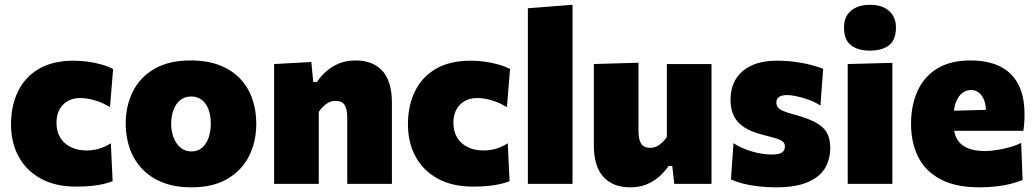

<svg xmlns="http://www.w3.org/2000/svg" viewBox="-20 -768 4326 802"><path d="M298.5 11.5Q211 11.5 150.2 -22Q89.5 -55.5 57.8 -114Q26 -172.5 26 -249Q26 -325.5 54.8 -385.5Q83.5 -445.5 141.8 -480Q200 -514.5 288.5 -514.5Q318.5 -514.5 348.5 -510.2Q378.5 -506 405.2 -498.2Q432 -490.5 452.5 -479.5L439.5 -321Q410.5 -337.5 387.5 -345.2Q364.5 -353 346.5 -355.8Q328.5 -358.5 315.5 -358.5Q270.5 -358.5 243.2 -330.5Q216 -302.5 216 -254.5Q216 -220 231 -194.2Q246 -168.5 274.5 -154Q303 -139.5 343 -139.5Q360.5 -139.5 377.5 -142.8Q394.5 -146 411 -152.8Q427.5 -159.5 443 -169.5L450.5 -11Q432.5 -4 410.5 1Q388.5 6 360.8 8.8Q333 11.5 298.5 11.5Z M780.5 14.5Q708.5 14.5 656.5 -7Q604.5 -28.5 570.8 -65.8Q537 -103 521 -150.8Q505 -198.5 505 -251Q505 -326 535 -385.8Q565 -445.5 625.2 -480.5Q685.5 -515.5 776.5 -515.5Q846.5 -515.5 898 -495.2Q949.5 -475 983.5 -438.8Q1017.5 -402.5 1034 -354.5Q1050.5 -306.5 1050.5 -251Q1050.5 -175 1019.8 -115Q989 -55 928.8 -20.2Q868.5 14.5 780.5 14.5ZM780 -135.5Q807 -135.5 825 -151.8Q843 -168 851.8 -194.2Q860.5 -220.5 860.5 -251Q860.5 -288 850 -313.5Q839.5 -339 821.2 -352Q803 -365 779 -365Q752 -365 733.2 -350Q714.5 -335 704.8 -309.2Q695 -283.5 695 -251Q695 -220.5 704.8 -194.2Q714.5 -168 733.5 -151.8Q752.5 -135.5 780 -135.5Z M1125 0Q1125 -53 1125 -102.5Q1125 -152 1125 -214.5V-264.5Q1125 -323 1125 -381.2Q1125 -439.5 1125 -500.5L1280.5 -509L1288.5 -425.5H1303.5Q1321 -451 1344.2 -471.2Q1367.5 -491.5 1397.5 -503.5Q1427.5 -515.5 1465 -515.5Q1538 -515.5 1577.5 -471.8Q1617 -428 1617 -339Q1617 -306 1617 -275.8Q1617 -245.5 1617 -214.5Q1617 -152.5 1617 -102.8Q1617 -53 1617 0H1430.5Q1430.5 -53 1430.5 -101.5Q1430.5 -150 1430.5 -204V-276Q1430.5 -311 1420 -328.8Q1409.5 -346.5 1382 -346.5Q1367 -346.5 1354.2 -340.5Q1341.5 -334.5 1330.8 -324Q1320 -313.5 1311.5 -301V-204Q1311.5 -149.5 1311.5 -101.2Q1311.5 -53 1311.5 0Z M1956.5 11.5Q1869 11.5 1808.2 -22Q1747.5 -55.5 1715.8 -114Q1684 -172.5 1684 -249Q1684 -325.5 1712.8 -385.5Q1741.5 -445.5 1799.8 -480Q1858 -514.5 1946.5 -514.5Q1976.5 -514.5 2006.5 -510.2Q2036.5 -506 2063.2 -498.2Q2090 -490.5 2110.5 -479.5L2097.5 -321Q2068.5 -337.5 2045.5 -345.2Q2022.5 -353 2004.5 -355.8Q1986.5 -358.5 1973.5 -358.5Q1928.5 -358.5 1901.2 -330.5Q1874 -302.5 1874 -254.5Q1874 -220 1889 -194.2Q1904 -168.5 1932.5 -154Q1961 -139.5 2001 -139.5Q2018.5 -139.5 2035.5 -142.8Q2052.5 -146 2069 -152.8Q2085.5 -159.5 2101 -169.5L2108.5 -11Q2090.5 -4 2068.5 1Q2046.5 6 2018.8 8.8Q1991 11.5 1956.5 11.5Z M2185 0Q2185 -53 2185 -102.5Q2185 -152 2185 -214.5V-493Q2185 -553.5 2185 -613.2Q2185 -673 2185 -733.5L2371.5 -748Q2371.5 -689.5 2371.5 -626.5Q2371.5 -563.5 2371.5 -493V-214.5Q2371.5 -152 2371.5 -102.5Q2371.5 -53 2371.5 0Z M2612.5 14.5Q2540 14.5 2500.2 -29.5Q2460.5 -73.5 2460.5 -161.5Q2460.5 -195.5 2460.5 -220.2Q2460.5 -245 2460.5 -272.5Q2460.5 -325 2460.5 -363Q2460.5 -401 2460.5 -433.2Q2460.5 -465.5 2460.5 -500.5L2647 -506Q2647 -453.5 2647 -402.2Q2647 -351 2647 -297V-220.5Q2647 -186 2657.8 -168.2Q2668.5 -150.5 2696 -150.5Q2710.5 -150.5 2723 -156.5Q2735.5 -162.5 2746 -172.8Q2756.5 -183 2765.5 -195.5V-297Q2765.5 -351 2765.5 -399.5Q2765.5 -448 2765.5 -500.5H2952Q2952 -448 2952 -396.5Q2952 -345 2952 -272.5V-214.5Q2952 -152 2952 -102.5Q2952 -53 2952 0H2796.5L2788 -75H2773Q2755.5 -49.5 2732.2 -29.2Q2709 -9 2679.2 2.8Q2649.5 14.5 2612.5 14.5Z M3222.5 14.5Q3181 14.5 3145.8 10.2Q3110.5 6 3082.2 -1.5Q3054 -9 3033 -18.5L3044 -170Q3065.5 -155.5 3093.2 -144.8Q3121 -134 3149.8 -128.2Q3178.5 -122.5 3204 -122.5Q3220.5 -122.5 3232.8 -125.5Q3245 -128.5 3251.8 -136Q3258.5 -143.5 3258.5 -157Q3258.5 -169 3250 -176.2Q3241.5 -183.5 3221.8 -189.8Q3202 -196 3168 -204.5Q3120 -216.5 3090 -235.5Q3060 -254.5 3045.8 -282.8Q3031.5 -311 3031.5 -351.5Q3031.5 -428 3082.5 -471.2Q3133.5 -514.5 3225 -514.5Q3266 -514.5 3302.5 -509.5Q3339 -504.5 3368.8 -496.5Q3398.5 -488.5 3418.5 -480.5L3407 -327Q3384 -342 3357 -351.8Q3330 -361.5 3305.8 -366.2Q3281.5 -371 3267 -371Q3254 -371 3244 -367.8Q3234 -364.5 3228.5 -357.5Q3223 -350.5 3223 -339.5Q3223 -329 3228.5 -320.8Q3234 -312.5 3249 -305.5Q3264 -298.5 3292.5 -291Q3349 -276 3383.2 -258.5Q3417.5 -241 3432.8 -215.5Q3448 -190 3448 -150.5Q3448 -101 3425 -64Q3402 -27 3352 -6.2Q3302 14.5 3222.5 14.5Z M3521 0Q3521 -53 3521 -102.5Q3521 -152 3521 -214.5V-264.5Q3521 -317 3521 -357Q3521 -397 3521 -431.2Q3521 -465.5 3521 -500.5L3707.5 -505.5Q3707.5 -470 3707.5 -435Q3707.5 -400 3707.5 -359Q3707.5 -318 3707.5 -264.5V-214.5Q3707.5 -152 3707.5 -102.5Q3707.5 -53 3707.5 0ZM3613.5 -556.5Q3564 -556.5 3534.8 -579Q3505.5 -601.5 3505.5 -653.5Q3505.5 -698.5 3534.8 -723.2Q3564 -748 3614.5 -748Q3665 -748 3693.8 -722.2Q3722.5 -696.5 3722.5 -653.5Q3722.5 -601.5 3693.5 -579Q3664.5 -556.5 3613.5 -556.5Z M4072 14.5Q3971 14.5 3907.8 -19.5Q3844.5 -53.5 3815 -113.2Q3785.5 -173 3785.5 -251Q3785.5 -328.5 3812.8 -388.2Q3840 -448 3895 -481.8Q3950 -515.5 4034 -515.5Q4105.5 -515.5 4155.8 -491.2Q4206 -467 4232.8 -417.2Q4259.5 -367.5 4259.5 -289.5Q4259.5 -269 4258.2 -253Q4257 -237 4254.5 -221.5L4096.5 -276.5Q4097.5 -282.5 4098 -289.2Q4098.5 -296 4098.5 -301.5Q4098.5 -343.5 4081 -367.8Q4063.5 -392 4036 -392Q4015.5 -392 3999.2 -379.2Q3983 -366.5 3973.2 -341.8Q3963.5 -317 3963.5 -280V-248.5Q3963.5 -212.5 3977.2 -187.8Q3991 -163 4020 -150Q4049 -137 4095.5 -137Q4113.5 -137 4139.8 -140.8Q4166 -144.5 4194 -152Q4222 -159.5 4245.5 -171L4251.5 -16.5Q4232 -8 4205.5 -1Q4179 6 4145.5 10.2Q4112 14.5 4072 14.5ZM3856.5 -221.5V-302.5L4147 -310.5L4254.5 -292.5V-221.5Z"/></svg>

Font: Commissioner Thin ExtraBold
Style: Regular
Weight: 800
Version: Version 1.000